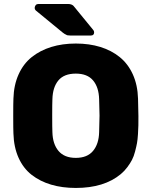

<svg xmlns="http://www.w3.org/2000/svg" viewBox="-20 -927 755 957"><path d="M357.9 9.8Q290 9.8 234.9 -6.6Q179.7 -22.9 137.9 -55.4Q96.2 -87.9 72.5 -140.6Q48.8 -193.4 46.9 -262.2Q45.9 -281.2 45.9 -348.1Q45.9 -416 46.9 -435.1Q48.8 -503.4 72.8 -556.4Q96.7 -609.4 138.4 -642.6Q180.2 -675.8 235.6 -692.9Q291 -710 357.9 -710Q424.8 -710 480.2 -692.9Q535.6 -675.8 576.9 -642.3Q618.2 -608.9 642.1 -556.2Q666 -503.4 668 -435.1Q669.9 -356.9 669.9 -348.1Q669.9 -317.9 669.7 -302.2Q669.4 -286.6 667.7 -258.5Q666 -230.5 662.8 -213.4Q659.7 -196.3 653.3 -171.9Q647 -147.5 637.9 -130.1Q628.9 -112.8 614.7 -93.8Q600.6 -74.7 582 -59.1Q499 9.8 357.9 9.8ZM474.1 -268.1Q476.1 -346.2 476.1 -351.1Q476.1 -357.9 474.1 -432.1Q472.7 -491.7 444.1 -525.9Q415.5 -560.1 357.9 -560.1Q299.3 -560.1 271 -526.1Q242.7 -492.2 241.2 -432.1Q240.2 -413.1 240.2 -351.1Q240.2 -287.1 241.2 -268.1Q242.7 -209 271.7 -174.6Q300.8 -140.1 357.9 -140.1Q415 -140.1 443.8 -174.8Q472.7 -209.5 474.1 -268.1ZM433.1 -750H330.1Q314 -750 310.1 -753.9Q303.7 -755.9 292 -765.1L158.2 -875Q152.8 -880.4 152.8 -887.2Q152.8 -894.5 158.2 -901.9Q163.6 -907.2 171.9 -907.2H317.9Q336.9 -907.2 346.2 -897.9L443.8 -778.8Q449.2 -773.4 449.2 -766.1Q449.2 -750 433.1 -750Z"/></svg>

Font: Cunia
Style: Bold
Weight: 700
Designer: Alejo Bergmann, Denis Ignatov
Foundry: Hubert & Fischer
Version: Version 1.00 February 21, 2019, initial release